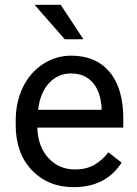

<svg xmlns="http://www.w3.org/2000/svg" viewBox="-20 -770 570 800"><path d="M45.4 0ZM287.6 9.8Q180.2 9.8 112.8 -60.8Q45.4 -131.3 45.4 -249.5V-266.1Q45.4 -344.7 75.4 -406.5Q105.5 -468.3 159.4 -503.2Q213.4 -538.1 276.4 -538.1Q379.4 -538.1 436.5 -470.2Q493.7 -402.3 493.7 -275.9V-238.3H135.7Q137.7 -160.2 181.4 -112.1Q225.1 -64 292.5 -64Q340.3 -64 373.5 -83.5Q406.7 -103 431.6 -135.3L486.8 -92.3Q420.4 9.8 287.6 9.8ZM276.4 -463.9Q221.7 -463.9 184.6 -424.1Q147.5 -384.3 138.7 -312.5H403.3V-319.3Q399.4 -388.2 366.2 -426Q333 -463.9 276.4 -463.9ZM327.6 -606.4H250L124 -750H232.9Z"/></svg>

Font: Roboto
Style: Regular
Weight: 400
Designer: Google
Version: Version 2.134; 2016; ttfautohint (v1.6)